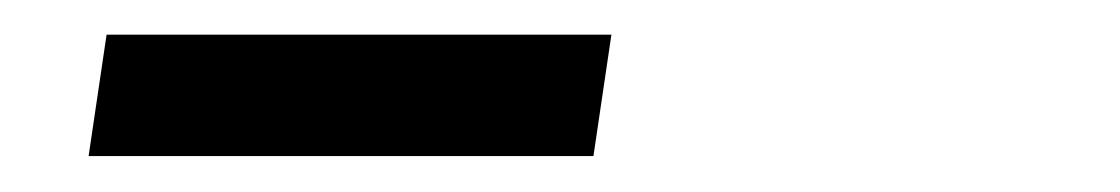

<svg xmlns="http://www.w3.org/2000/svg" viewBox="-20 -695 636 109"><path d="M30.3 -606.4 40.5 -675.3H327.1L316.9 -606.4Z"/></svg>

Font: Gelasio
Style: Italic
Weight: 400
Italic angle: -8.5°
Designer: Eben Sorkin
Foundry: Eben Sorkin
Version: Version 1.008